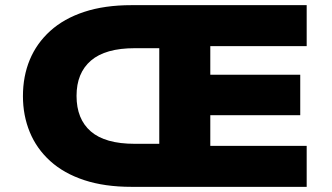

<svg xmlns="http://www.w3.org/2000/svg" viewBox="-20 -725 1287 745"><path d="M490 0Q386 0 307 -26Q228 -52 175 -100Q122 -148 95.5 -212.5Q69 -277 69 -352Q69 -429 95.5 -493Q122 -557 175 -605Q228 -653 307 -679Q386 -705 490 -705H1170V-546H796V-435H1145V-278H796V-159H1170V0ZM503 -167H598V-538H503Q389 -538 333 -490Q277 -442 277 -353Q277 -263 332.5 -215Q388 -167 503 -167Z"/></svg>

Font: Nunito Sans 7pt SemiExpanded Black
Style: Regular
Weight: 900
Width: 6
Designer: Vernon Adams
Foundry: Vernon Adams
Version: Version 3.101;gftools[0.9.27]